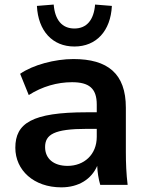

<svg xmlns="http://www.w3.org/2000/svg" viewBox="-20 -807 638 838"><path d="M247.6 10.7C323.7 10.7 379.4 -25.4 404.3 -83C405.3 -55.7 409.7 -27.3 417.5 0H537.1C531.2 -47.9 529.3 -96.2 529.3 -143.6V-336.9C529.3 -485.8 450.2 -549.3 300.3 -549.3C219.7 -549.3 124 -523.9 67.9 -484.9L105.5 -392.1C164.6 -429.7 230 -448.2 294.4 -448.2C368.7 -448.2 402.3 -421.4 402.3 -350.6V-316.9H357.9C119.6 -316.9 46.9 -269 46.9 -162.1C46.9 -64 127.4 10.7 247.6 10.7ZM304.7 -604C400.4 -604 462.9 -671.9 468.3 -781.2L395 -787.1C389.6 -719.7 358.4 -682.6 304.7 -682.6C251 -682.6 219.7 -719.7 214.4 -787.1L141.1 -781.2C146.5 -671.9 209 -604 304.7 -604ZM274.9 -83C213.4 -83 176.8 -115.2 176.8 -165C176.8 -219.7 215.8 -244.6 358.9 -244.6H402.3V-210C402.3 -131.3 346.2 -83 274.9 -83Z"/></svg>

Font: Winston SemiBold
Style: Regular
Weight: 600
Designer: Vernon Adams, Kim Jin-seong, David Berlow, Cristiano Sobral
Foundry: The Winston Project Authors
Version: Version 3.004